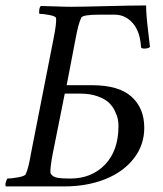

<svg xmlns="http://www.w3.org/2000/svg" viewBox="-27 -668 587 691"><path d="M206.1 -331.1 162.1 -111.3Q158.7 -95.7 155.8 -71Q152.8 -46.4 156.2 -42Q163.6 -31.2 179.4 -28.3Q195.3 -25.4 225.6 -25.4Q302.7 -25.4 351.1 -75.7Q399.4 -126 399.4 -214.8Q399.4 -226.1 397.2 -238.3Q395 -250.5 386.7 -268.1Q378.4 -285.6 364.5 -298.8Q350.6 -312 324 -321.5Q297.4 -331.1 261.7 -331.1ZM204.1 2.9H-5.9Q-8.8 -1 -6.3 -11.2Q-3.9 -21.5 0 -25.4Q13.7 -25.4 38.1 -29.8Q62.5 -34.2 65.4 -41Q75.2 -60.5 84 -113.3L166 -530.3Q176.8 -585 174.8 -602.5Q174.3 -609.4 151.6 -613.8Q128.9 -618.2 115.2 -618.2Q112.8 -621.6 114.3 -632.3Q115.7 -643.1 120.1 -646.5Q136.7 -646.5 170.9 -645Q205.1 -643.6 227.5 -643.6Q268.6 -643.6 358.4 -646Q448.2 -648.4 499 -648.4Q498.5 -619.6 505.4 -562.7Q512.2 -505.9 512.7 -499Q506.8 -493.2 492.2 -493.2Q480.5 -493.2 480.5 -499Q477.1 -555.2 450.4 -585.2Q423.8 -615.2 385.7 -615.2H330.1Q271 -615.2 265.6 -604.5Q255.4 -584 246.1 -534.2L212.9 -361.3H304.7Q400.4 -361.3 446.3 -320.1Q492.2 -278.8 492.2 -208Q492.2 -146 454.6 -97.7Q417 -49.3 351.6 -23.2Q286.1 2.9 204.1 2.9Z"/></svg>

Font: Crimson
Style: Italic
Weight: 400
Italic angle: -11°
Version: Version 0.8